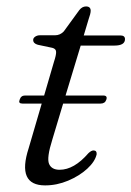

<svg xmlns="http://www.w3.org/2000/svg" viewBox="-20 -567 408 596"><path d="M41 -257.5Q45 -270.5 57.5 -270.5H117L147.5 -375Q154.5 -396 154.2 -405.8Q154 -415.5 142.5 -418.5L97.5 -428Q83 -432 83 -443Q83 -449 89.2 -453.2Q95.5 -457.5 104 -457.5H151Q166.5 -457.5 178 -469.5L226 -535.5Q235 -547 247 -547Q261.5 -547 261.5 -533.5Q261.5 -525 254.5 -505.5L240 -457H353.5Q368 -457 368 -445.5Q368 -425.5 335 -425.5H230.5L183.5 -270.5H300.5Q314.5 -270.5 310 -257.5Q306 -245.5 292.5 -245.5H176L142.5 -134Q124.5 -77 132.2 -58.5Q140 -40 165 -40Q210 -40 254.5 -91.5Q264 -100.5 271 -100Q281 -99.5 280 -88Q275 -65.5 250.8 -43.2Q226.5 -21 191.5 -6.2Q156.5 8.5 120 8.5Q31.5 8.5 69 -107L109.5 -245.5H49.5Q36 -245.5 41 -257.5Z"/></svg>

Font: Fraunces 9pt S000 Light
Style: Italic
Weight: 300
Italic angle: -16°
Version: Version 1.000; ttfautohint (v1.8.3)